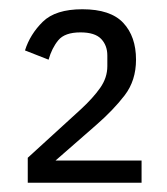

<svg xmlns="http://www.w3.org/2000/svg" viewBox="-20 -724 360 415"><path d="M286 -377V-329H40V-383L155 -488Q181 -512 196.5 -534Q212 -556 212 -581V-604Q212 -626 198.5 -640Q185 -654 154 -654Q120 -654 106 -637Q92 -620 85 -595L34 -615Q45 -650 72.5 -677Q100 -704 158 -704Q219 -704 246.5 -674.5Q274 -645 274 -595Q274 -550 249.5 -518Q225 -486 187 -453L100 -377Z"/></svg>

Font: IBM Plex Sans Condensed
Style: Regular
Weight: 400
Width: 3
Designer: Mike Abbink, Paul van der Laan, Pieter van Rosmalen
Foundry: Bold Monday
Version: Version 3.201